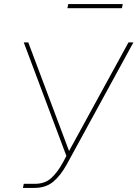

<svg xmlns="http://www.w3.org/2000/svg" viewBox="-20 -917 671 937"><path d="M309 -877 313 -897H579L575 -877ZM92 0 96 -20H151Q199 -20 229.5 -47.5Q260 -75 287 -124L304 -156L96 -710H118L317 -180L607 -710H631L306 -115Q275 -59 239 -29.5Q203 0 148 0Z"/></svg>

Font: Raleway-v4020 Thin
Style: Italic
Weight: 250
Italic angle: -12°
Designer: Matt McInerney, Pablo Impallari, Rodrigo Fuenzalida
Foundry: Matt McInerney, Pablo Impallari, Rodrigo Fuenzalida
Version: Version 4.020;PS 004.020;hotconv 1.0.88;makeotf.lib2.5.64775